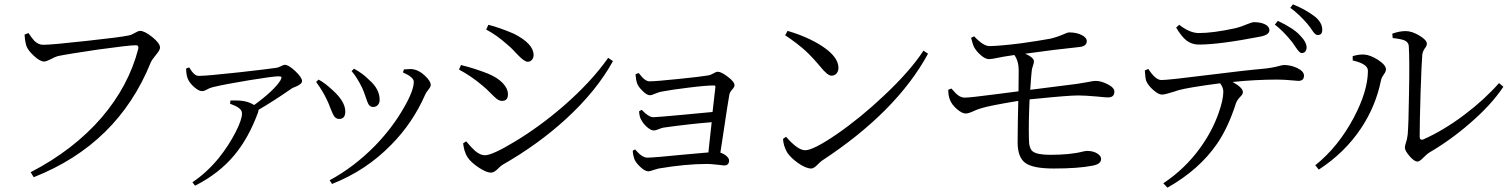

<svg xmlns="http://www.w3.org/2000/svg" viewBox="-20 -812 6952 883"><path d="M135 3 121 -20Q318 -122 447 -271Q572 -417 616 -588Q619 -604 605 -604Q575 -604 430 -584Q288 -563 246 -554Q234 -551 214 -540Q193 -529 183 -529Q164 -529 136 -555Q110 -579 102 -599Q95 -620 93 -653L111 -660Q128 -635 138 -624Q157 -606 179 -606Q218 -606 379 -624Q537 -641 572 -649Q584 -651 601 -661Q616 -670 624 -670Q645 -670 680.5 -641.5Q716 -613 716 -593Q716 -582 697.5 -560Q679 -538 673 -524Q521 -149 135 3Z M877 42 865 26Q929 -16 986 -85Q1033 -144 1065 -207Q1093 -263 1093 -290Q1093 -306 1076 -317Q1065 -325 1038 -335L1040 -350Q1045 -350 1054 -350Q1077 -350 1087 -349Q1122 -346 1149 -329Q1241 -396 1270 -443Q1276 -454 1274 -457.5Q1272 -461 1261 -461Q1236 -461 1126 -443Q1016 -425 958 -411Q945 -408 931 -400Q919 -393 909 -393Q894 -393 873 -411.5Q852 -430 844 -449Q836 -468 836 -497L850 -502Q863 -481 871 -474Q881 -463 895 -463Q930 -463 1076 -479Q1210 -494 1250 -500Q1260 -501 1273 -508Q1284 -514 1290 -514Q1307 -514 1338 -485Q1369 -456 1369 -439Q1369 -425 1339 -413Q1325 -408 1320 -404Q1238 -347 1169 -307Q1169 -302 1166 -293Q1123 -177 1059 -100Q988 -14 877 42Z M1507 34 1496 17Q1609 -44 1706 -143Q1786 -226 1837 -316Q1883 -395 1883 -436Q1883 -457 1833 -479L1838 -493Q1839 -493 1842 -493Q1869 -496 1882 -493Q1907 -489 1934 -464Q1961 -439 1961 -421Q1961 -413 1950 -399.5Q1939 -386 1935 -376Q1878 -246 1779 -146Q1664 -28 1507 34ZM1540 -265Q1526 -265 1517 -277Q1511 -285 1501 -311Q1491 -338 1483 -354Q1464 -394 1434 -435L1445 -446Q1474 -431 1510 -397Q1568 -345 1568 -299Q1568 -265 1540 -265ZM1696 -320Q1683 -320 1675 -332Q1670 -340 1662 -365Q1653 -392 1646 -407Q1621 -458 1597 -485L1608 -496Q1649 -474 1677 -445Q1726 -403 1726 -353Q1726 -338 1717.5 -329Q1709 -320 1696 -320Z M2238 -18Q2217 -18 2181.5 -41.5Q2146 -65 2130 -89Q2123 -99 2116 -121Q2111 -140 2110 -153L2124 -162Q2150 -131 2165 -118Q2189 -98 2210 -98Q2244 -98 2348 -161Q2461 -229 2570 -323Q2700 -436 2777 -546L2799 -531Q2723 -393 2582 -264Q2454 -147 2291 -54Q2284 -50 2272 -38Q2253 -18 2238 -18ZM2289 -348Q2277 -348 2265 -357Q2258 -362 2241 -379Q2216 -405 2197 -420Q2146 -463 2091 -492L2100 -513Q2165 -497 2225 -473Q2268 -455 2292 -430Q2316 -405 2316 -378Q2316 -348 2289 -348ZM2407 -528Q2391 -528 2360 -561Q2333 -591 2313 -607Q2264 -651 2216 -676L2226 -698Q2278 -685 2343 -657Q2434 -611 2434 -559Q2434 -546 2426.5 -537Q2419 -528 2407 -528Z M2962 -24Q2946 -24 2924 -45Q2905 -63 2898 -79Q2890 -103 2890 -119L2901 -125Q2903 -123 2906 -119Q2934 -87 2957 -87Q2986 -87 3125 -101Q3208 -109 3238 -111Q3239 -123 3242 -150Q3249 -216 3253 -250Q3151 -242 3031 -225Q3021 -223 3007 -217Q2994 -212 2987 -212Q2973 -212 2954 -229Q2937 -245 2929 -261Q2921 -273 2919 -300L2931 -307Q2963 -273 2985 -273Q3000 -273 3119 -284Q3218 -294 3257 -297Q3267 -381 3270 -411Q3271 -419 3264 -419Q3226 -419 3147 -409Q3071 -400 3019 -390Q3010 -388 2995 -382Q2977 -374 2969 -374Q2954 -374 2933 -396Q2913 -416 2909 -432Q2905 -443 2903 -468V-471L2917 -476Q2918 -475 2920 -473Q2946 -438 2967 -438Q2997 -438 3102 -449Q3201 -459 3236 -465Q3249 -467 3262 -475Q3273 -482 3281 -482Q3297 -482 3327 -459Q3358 -436 3358 -420Q3358 -412 3347 -400Q3335 -386 3334 -375Q3327 -337 3307 -202Q3297 -138 3293 -110Q3309 -105 3321 -94.5Q3333 -84 3333 -74Q3333 -51 3310 -51Q3304 -51 3284 -54Q3250 -58 3232 -58Q3133 -58 3009 -37Q3002 -35 2988 -31Q2969 -24 2962 -24Z M3711 -37Q3686 -37 3649 -63Q3616 -87 3600 -111Q3583 -141 3581 -173L3595 -183Q3649 -121 3683 -121Q3720 -121 3827 -194Q3936 -269 4043 -370Q4165 -484 4227 -579L4248 -565Q4103 -298 3760 -73Q3753 -68 3741 -56Q3723 -37 3711 -37ZM3804 -464Q3786 -464 3753 -505Q3717 -548 3686 -577Q3650 -610 3591 -650L3602 -670Q3694 -643 3759 -601Q3836 -551 3836 -500Q3836 -484 3827 -474Q3818 -464 3804 -464Z M4826 -37Q4730 -37 4695 -63Q4661 -88 4660 -154Q4660 -176 4661 -253Q4663 -316 4663 -348Q4529 -326 4492 -314Q4474 -309 4453 -299Q4433 -290 4421 -290Q4404 -290 4380 -311Q4356 -332 4348 -355Q4341 -373 4341 -399L4355 -405Q4357 -403 4361 -399Q4377 -380 4386 -374Q4401 -363 4417 -363Q4440 -363 4555 -378Q4632 -388 4664 -392Q4665 -434 4665 -488Q4665 -531 4645 -559L4619 -555Q4603 -553 4573 -547Q4541 -540 4528 -540Q4512 -540 4491 -558Q4471 -575 4460 -595Q4454 -606 4446 -638L4460 -645Q4503 -599 4532 -600Q4582 -601 4677 -613Q4755 -624 4810 -634Q4841 -641 4875 -656Q4891 -663 4896 -663Q4931 -663 4954.5 -651Q4978 -639 4978 -623Q4978 -600 4946 -596Q4830 -584 4695 -565Q4735 -547 4735 -530Q4735 -522 4730.5 -509.5Q4726 -497 4725 -487Q4722 -462 4718 -399Q4789 -408 4907 -423Q4924 -425 4931 -426Q4956 -430 4985 -435Q5008 -440 5018 -440Q5044 -440 5073 -425Q5105 -409 5105 -391Q5105 -364 5076 -364Q5063 -364 5026 -368Q4970 -373 4939 -373Q4893 -373 4747 -358Q4726 -356 4715 -355Q4710 -247 4712 -172Q4712 -130 4729 -116Q4749 -100 4810 -100Q4903 -100 4960 -115Q4974 -118 4979 -118Q5009 -118 5028 -105Q5044 -94 5044 -81Q5044 -57 5004 -50Q4939 -37 4826 -37Z M5349 51 5330 31Q5432 -37 5501 -134Q5555 -209 5584 -291Q5606 -353 5606 -390Q5606 -410 5591 -429Q5446 -410 5399 -397Q5392 -395 5378 -390Q5341 -378 5325 -377Q5309 -376 5284 -398Q5259 -420 5251 -441Q5247 -454 5245 -488L5261 -495Q5294 -444 5321 -444Q5354 -444 5527 -466Q5710 -489 5792 -496Q5833 -500 5868 -510Q5880 -513 5885 -513Q5917 -513 5946 -499Q5977 -484 5977 -464Q5977 -440 5951 -440Q5946 -440 5927 -442Q5884 -446 5855 -446Q5754 -446 5649 -435Q5696 -409 5696 -388Q5696 -378 5683 -366Q5669 -351 5664 -337Q5629 -227 5578 -152Q5496 -32 5349 51ZM5965 -568Q5956 -569 5938 -596Q5930 -608 5925 -615Q5924 -616 5923 -618Q5881 -670 5843 -699L5857 -716Q5929 -682 5958 -650Q5990 -618 5989 -592Q5987 -568 5965 -568ZM5493 -607Q5460 -607 5435 -627Q5414 -644 5389 -685L5403 -698Q5452 -660 5493 -660Q5559 -660 5660 -682Q5689 -689 5719 -702Q5738 -710 5747 -710Q5778 -710 5798 -700Q5818 -690 5818 -673Q5818 -652 5778 -644Q5588 -607 5493 -607ZM6039 -651Q6028 -651 6013 -675Q6003 -690 5996 -698Q5995 -699 5993 -702Q5952 -749 5914 -776L5926 -792Q5986 -768 6028 -735Q6061 -708 6061 -675Q6061 -650 6039 -651Z M6045 -32 6029 -52Q6135 -137 6206 -271Q6271 -394 6271 -487Q6271 -518 6201 -534V-554Q6233 -563 6255 -561Q6282 -559 6317 -537Q6354 -513 6354 -493Q6354 -483 6343.5 -468.5Q6333 -454 6331 -442Q6307 -324 6240 -223Q6165 -110 6045 -32ZM6499 -69Q6484 -69 6462.5 -94Q6441 -119 6441 -133Q6441 -141 6445 -153Q6452 -173 6454 -194Q6458 -239 6460 -383Q6463 -534 6459 -600Q6458 -617 6440 -626Q6423 -633 6385 -637L6383 -657Q6415 -669 6445 -669Q6473 -669 6507.5 -648.5Q6542 -628 6542 -611Q6542 -601 6533 -590Q6523 -576 6521 -560Q6518 -529 6513 -382Q6509 -243 6509 -183Q6509 -167 6524 -170Q6621 -213 6717 -286Q6806 -353 6874 -430L6894 -413Q6837 -328 6740 -245Q6652 -168 6551 -109Q6542 -103 6527 -88Q6509 -69 6499 -69Z"/></svg>

Font: GenRyuMin TW R
Style: Regular
Weight: 400
Version: Version 1.501;PS 1;hotconv 16.6.51;makeotf.lib2.5.65220